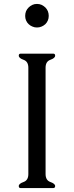

<svg xmlns="http://www.w3.org/2000/svg" viewBox="-20 -959 377 979"><path d="M212.4 -613.8V-71.8Q212.4 -39.6 236.8 -31Q261.2 -22.5 261.2 -10.3Q261.2 0 251 0H85.4Q75.7 0 75.7 -10.3Q75.7 -22.5 100.1 -31Q124.5 -39.6 124.5 -71.3V-613.8Q124.5 -645.5 100.1 -654.1Q75.7 -662.6 75.7 -675.3Q75.7 -685.5 85.9 -685.5H251Q261.2 -685.5 261.2 -675.3Q261.2 -662.6 236.8 -654.1Q212.4 -645.5 212.4 -613.8ZM168.5 -818.8Q155.3 -818.8 145 -823.7Q134.8 -827.6 126 -835.9Q118.2 -842.8 112.8 -855Q108.4 -865.2 108.4 -877.9Q108.4 -890.6 112.8 -901.9Q118.2 -913.6 126 -920.9Q133.8 -928.7 145 -934.1Q155.3 -939 168.5 -939Q181.6 -939 192.4 -934.1Q203.1 -928.7 211.4 -920.9Q219.7 -912.1 224.1 -901.9Q228.5 -890.6 228.5 -877.9Q228.5 -865.2 224.1 -855Q219.7 -844.2 211.4 -835.9Q202.1 -827.6 192.4 -823.7Q181.6 -818.8 168.5 -818.8Z"/></svg>

Font: Caudex
Style: Regular
Weight: 400
Version: Version 1.01